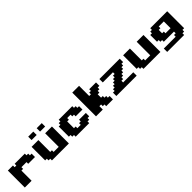

<svg xmlns="http://www.w3.org/2000/svg" viewBox="497 -2878 5006 5006"><g transform="rotate(-45 3000.0 -375.0)"><path d="M0 0H250V-375H312.5V-437.5H500V-375H750V-500H687.5V-562.5H625V-625H250V-562.5H187.5V-625H0Z M1000 0H1625V-625H1375V-125H1187.5V-187.5H1125V-625H875V-125H937.5V-62.5H1000ZM1312.5 -750H1500V-875H1312.5ZM1000 -750H1187.5V-875H1000Z M1875 0H2375V-62.5H2437.5V-125H2500V-250H2250V-187.5H2187.5V-125H2062.5V-187.5H2000V-437.5H2062.5V-500H2187.5V-437.5H2250V-375H2500V-500H2437.5V-562.5H2375V-625H1875V-562.5H1812.5V-500H1750V-125H1812.5V-62.5H1875Z M3000 0H3250V-125H3187.5V-187.5H3125V-250H3062.5V-375H3125V-437.5H3187.5V-500H3250V-625H3000V-562.5H2937.5V-500H2875V-875H2625V0H2875V-125H2937.5V-62.5H3000Z M3375 0H4125V-125H3750V-187.5H3812.5V-250H3875V-312.5H3937.5V-375H4000V-437.5H4062.5V-500H4125V-625H3375V-500H3750V-437.5H3687.5V-375H3625V-312.5H3562.5V-250H3500V-187.5H3437.5V-125H3375Z M4375 0H5000V-625H4750V-125H4562.5V-187.5H4500V-625H4250V-125H4312.5V-62.5H4375Z M5125 125H5750V62.5H5812.5V0H5875V-625H5250V-562.5H5187.5V-500H5125V-250H5187.5V-187.5H5250V-125H5625V-62.5H5562.5V0H5125ZM5625 -250H5437.5V-312.5H5375V-437.5H5437.5V-500H5625Z"/></g></svg>

Font: Faithful 32x
Style: Bold
Weight: 400
Foundry: Faithful Resource Pack
Version: Version 1.0; January 27, 2023